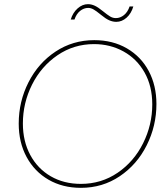

<svg xmlns="http://www.w3.org/2000/svg" viewBox="-20 -898 810 923"><path d="M70 -304Q70 -410 117 -502.5Q164 -595 247 -650Q330 -705 433 -705Q522 -705 590 -665.5Q658 -626 695 -556.5Q732 -487 732 -398Q732 -293 685.5 -200Q639 -107 556 -51Q473 5 369 5Q281 5 213.5 -34Q146 -73 108 -143Q70 -213 70 -304ZM712 -396Q712 -484 675 -549.5Q638 -615 574 -650.5Q510 -686 432 -686Q335 -686 256.5 -632.5Q178 -579 134 -491Q90 -403 90 -304Q90 -219 125.5 -153Q161 -87 224 -50.5Q287 -14 369 -14Q467 -14 545.5 -67.5Q624 -121 668 -209.5Q712 -298 712 -396ZM403 -878Q419 -878 435.5 -870.5Q452 -863 475 -844Q496 -827 509 -819Q522 -811 537 -811Q558 -811 576 -825.5Q594 -840 603 -867H621Q611 -833 588.5 -813Q566 -793 539 -793Q522 -793 505 -800.5Q488 -808 465 -827L460 -831Q443 -845 430 -852.5Q417 -860 404 -860Q383 -860 365 -845.5Q347 -831 338 -804H320Q330 -837 353 -857.5Q376 -878 403 -878Z"/></svg>

Font: Fixel Italic Variable Display Thin
Style: Italic
Weight: 100
Italic angle: -10°
Designer: AlfaBravo + MacPaw
Foundry: Kyrylo Tkachov, Marchela Mozhyna, Serhii Makarenko, Maria Weinstein, Zakhar Kryvoshyya
Version: Version 1.210;Glyphs 3.2 (3217)